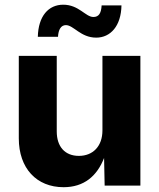

<svg xmlns="http://www.w3.org/2000/svg" viewBox="-20 -781 670 808"><path d="M247.6 6.8C333 6.8 388.2 -39.6 418 -116.2L420.4 0H570.8V-545.9H411.1V-232.4C411.1 -165 370.6 -125 312 -125C253.4 -125 218.8 -163.6 218.8 -228V-545.9H59.1V-198.7C59.1 -72.8 133.8 6.8 247.6 6.8ZM384.8 -622.6C444.8 -622.6 489.7 -671.4 491.2 -758.3H407.7C405.8 -726.1 396.5 -709.5 373 -709.5C339.8 -709.5 312 -761.2 246.1 -761.2C184.1 -761.2 141.1 -713.4 139.2 -626H224.1C225.6 -655.8 236.3 -675.3 257.3 -675.3C289.6 -675.3 319.3 -622.6 384.8 -622.6Z"/></svg>

Font: Raveo
Style: Bold
Weight: 700
Designer: Jakub Foglar, Rasmus Andersson (Inter)
Foundry: Jakubfoglar.com
Version: Version 1.100;Glyphs 3.2.3 (3260)